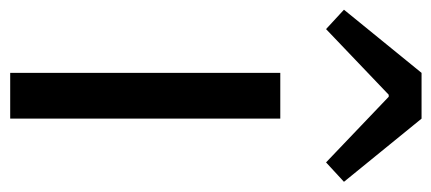

<svg xmlns="http://www.w3.org/2000/svg" viewBox="-296 -606 867 386"><g transform="rotate(90 138.0 -413.5)"><path d="M92 0H184V-543H92ZM-35 -671 4 -635 136 -761H140L272 -635L311 -671L184 -827H92Z"/></g></svg>

Font: Noto Sans Mono CJK SC
Style: Regular
Weight: 400
Designer: Ryoko NISHIZUKA 西塚涼子 (kana, bopomofo & ideographs); Paul D. Hunt (Latin, Greek & Cyrillic); Sandoll Communications 산돌커뮤니
Foundry: Adobe
Version: Version 2.004;hotconv 1.0.118;makeotfexe 2.5.65603